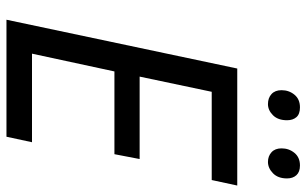

<svg xmlns="http://www.w3.org/2000/svg" viewBox="-197 -751 948 594"><g transform="rotate(90 277.0 -454.0)"><path d="M41 0 192 -714H554L537 -635H264L217 -412H472L457 -334H201L146 -79H420L403 0ZM481 -809Q463 -809 451 -820Q439 -831 439 -851Q439 -874 453 -891Q467 -908 492 -908Q512 -908 522 -897Q532 -886 532 -868Q532 -840 516 -824.5Q500 -809 481 -809ZM302 -809Q283 -809 271 -820Q259 -831 259 -851Q259 -874 273 -891Q287 -908 312 -908Q333 -908 342.5 -897Q352 -886 352 -868Q352 -840 336.5 -824.5Q321 -809 302 -809Z"/></g></svg>

Font: Manna Sans
Style: Italic
Weight: 400
Italic angle: -12°
Designer: Monotype Design Team
Foundry: Monotype Imaging Inc.
Version: Version 2.001.1; ttfautohint (v1.8.2)